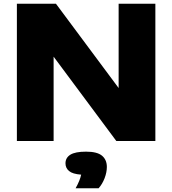

<svg xmlns="http://www.w3.org/2000/svg" viewBox="-20 -760 928 1035"><path d="M71 0V-740H281.5L619.5 -285.5V-740H817.5V0H607L269 -454.5V0ZM387.5 255Q411.5 212 417.5 181.5Q371 178 352 161.8Q333 145.5 333 120.5Q333 90.5 359.2 74Q385.5 57.5 444 57.5Q503.5 57.5 529.8 79.2Q556 101 556 140Q556 169 543.8 200.8Q531.5 232.5 511.5 255Z"/></svg>

Font: Encode Sans Exp XBd
Style: Regular
Weight: 800
Width: 7
Designer: Multiple Designers
Foundry: Impallari Type
Version: Version 3.002; ttfautohint (v1.8.3) -l 8 -r 50 -G 200 -x 14 